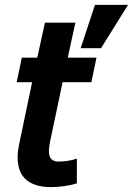

<svg xmlns="http://www.w3.org/2000/svg" viewBox="-20 -747 541 782"><path d="M293 0Q269.5 7.3 240.7 11.2Q211.9 15.1 189 15.1Q152.3 15.1 126.2 6.6Q100.1 -2 83.5 -17.8Q66.9 -33.7 59.3 -55.9Q51.8 -78.1 51.8 -106Q51.8 -120.1 54 -136Q56.2 -151.9 60.1 -169.9L110.8 -412.1H47.9L68.8 -512.2H131.8L163.1 -654.8H287.1L255.9 -512.2H373L352.1 -412.1H234.9L184.1 -170.9Q181.6 -159.7 180.4 -150.1Q179.2 -140.6 179.2 -132.8Q179.2 -107.9 189.7 -98.4Q200.2 -88.9 216.8 -88.9Q234.4 -88.9 255.1 -91.8Q275.9 -94.7 293 -101.1ZM391.6 -550.8H308.6L366.7 -727.1H501.5Z"/></svg>

Font: Lorenzo Sans
Style: Bold Italic
Weight: 700
Italic angle: -12°
Foundry: Intel Corporation
Version: Version 1.00; ttfautohint (v1.5)